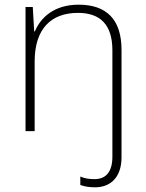

<svg xmlns="http://www.w3.org/2000/svg" viewBox="-20 -560 622 820"><path d="M386 240C452 240 499 197 499 112V-347C499 -479 433 -540 316 -540C212 -540 154 -486 129 -426H126L120 -530H89V0H128V-297C128 -437 198 -505 313 -505C407 -505 460 -456 460 -345V109C460 172 434 205 384 205C363 205 343 203 323 194V230C339 236 360 240 386 240Z"/></svg>

Font: Noto Sans Tamil ExtraLight
Style: Regular
Weight: 200
Designer: Jelle Bosma - Monotype Design Team
Foundry: Monotype Imaging Inc.
Version: Version 2.004